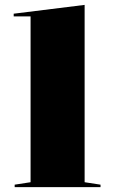

<svg xmlns="http://www.w3.org/2000/svg" viewBox="-20 -765 463 785"><path d="M326 -20 391 -10V0H40V-10L105 -20V-698H36V-709L326 -745Z"/></svg>

Font: Kalnia SemiExpanded Medium
Style: Regular
Weight: 500
Width: 6
Designer: Frida Medrano
Foundry: Frida Medrano
Version: Version 1.105